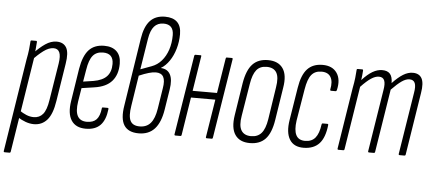

<svg xmlns="http://www.w3.org/2000/svg" viewBox="-61 -815 2540 1126"><g transform="rotate(5 1209.0 -252.0)"><path d="M156 6Q132 6 107 -3Q82 -12 59 -27L66 -67Q86 -53 107.5 -44Q129 -35 151 -35Q185 -35 205.5 -59.5Q226 -84 235 -143L270 -361Q277 -406 267.5 -427Q258 -448 233 -448Q205 -448 173.5 -424.5Q142 -401 110 -366L114 -407Q149 -444 181.5 -466Q214 -488 247 -488Q288 -488 305 -458.5Q322 -429 311 -363L276 -142Q264 -63 233.5 -28.5Q203 6 156 6ZM0 185Q-7 185 -6 178L80 -367Q87 -402 90 -429Q93 -456 94 -476Q94 -482 101 -482H127Q132 -482 132 -476Q131 -454 128 -428.5Q125 -403 122 -388L124 -384L35 178Q34 185 28 185Z M461 6Q402 6 376 -34Q350 -74 362 -149L392 -341Q405 -418 437.5 -453Q470 -488 528 -488Q575 -488 601 -463Q627 -438 627 -391Q627 -327 593.5 -288.5Q560 -250 490 -240L416 -229L403 -149Q394 -91 409.5 -63Q425 -35 464 -35Q502 -35 521 -55.5Q540 -76 545 -121Q545 -127 551 -127H578Q585 -127 584 -120Q577 -56 547 -25Q517 6 461 6ZM422 -268 482 -277Q535 -286 560 -312.5Q585 -339 585 -386Q585 -448 524 -448Q485 -448 464 -422.5Q443 -397 434 -339Z M773 6Q711 6 686.5 -32.5Q662 -71 675 -149L737 -548Q748 -620 780 -654.5Q812 -689 868 -689Q915 -689 939.5 -665.5Q964 -642 964 -594Q964 -550 952 -508.5Q940 -467 918.5 -435.5Q897 -404 870 -388V-387Q909 -385 925 -354.5Q941 -324 932 -267L913 -147Q901 -70 866.5 -32Q832 6 773 6ZM775 -35Q816 -35 839.5 -62.5Q863 -90 872 -148L891 -269Q899 -315 887 -337Q875 -359 842 -359Q809 -359 744 -331L716 -151Q706 -90 720 -62.5Q734 -35 775 -35ZM750 -369 815 -393Q848 -405 872 -432.5Q896 -460 909 -499Q922 -538 922 -585Q922 -648 863 -648Q828 -648 807.5 -624.5Q787 -601 779 -551Z M1173 0Q1167 0 1168 -7L1243 -475Q1244 -482 1249 -482H1279Q1285 -482 1284 -475L1209 -7Q1208 0 1203 0ZM989 0Q982 0 983 -7L1058 -475Q1059 -482 1066 -482H1095Q1101 -482 1099 -475L1025 -7Q1024 0 1018 0ZM1055 -230 1061 -270H1219L1213 -230Z M1427 6Q1367 6 1340 -33.5Q1313 -73 1325 -149L1355 -341Q1368 -418 1401 -453Q1434 -488 1492 -488Q1552 -488 1579.5 -449Q1607 -410 1594 -334L1564 -142Q1552 -65 1519 -29.5Q1486 6 1427 6ZM1431 -35Q1470 -35 1492 -60.5Q1514 -86 1523 -143L1552 -333Q1562 -392 1545.5 -420Q1529 -448 1487 -448Q1448 -448 1427 -422Q1406 -396 1397 -339L1366 -149Q1356 -91 1373 -63Q1390 -35 1431 -35Z M1745 6Q1686 7 1661 -34Q1636 -75 1648 -149L1679 -342Q1691 -418 1723.5 -453Q1756 -488 1813 -488Q1871 -488 1897.5 -449.5Q1924 -411 1909 -348Q1907 -341 1902 -341H1876Q1869 -341 1870 -348Q1880 -395 1864.5 -421.5Q1849 -448 1810 -448Q1772 -448 1751 -422.5Q1730 -397 1720 -336L1689 -149Q1681 -93 1695.5 -64Q1710 -35 1749 -35Q1788 -35 1809 -60.5Q1830 -86 1837 -139Q1838 -146 1843 -146H1870Q1877 -146 1876 -139Q1868 -65 1836 -30Q1804 5 1745 6Z M1949 0Q1942 0 1943 -7L2000 -367Q2007 -402 2010 -429Q2013 -456 2014 -476Q2014 -482 2021 -482H2047Q2052 -482 2052 -476Q2051 -462 2049.5 -447Q2048 -432 2046 -419Q2079 -455 2107.5 -471.5Q2136 -488 2164 -488Q2195 -488 2210 -471Q2225 -454 2225 -417Q2259 -453 2287.5 -470.5Q2316 -488 2344 -488Q2382 -488 2397 -460.5Q2412 -433 2402 -374L2344 -7Q2343 0 2337 0H2309Q2302 0 2303 -7L2361 -371Q2368 -410 2360 -429Q2352 -448 2328 -448Q2307 -448 2282.5 -431Q2258 -414 2223 -378L2164 -7Q2163 0 2157 0H2129Q2122 0 2123 -7L2181 -371Q2188 -410 2180 -429Q2172 -448 2148 -448Q2127 -448 2102 -431.5Q2077 -415 2043 -379L1984 -7Q1983 0 1977 0Z"/></g></svg>

Font: Sofia Sans Extra Condensed Light
Style: Italic
Weight: 300
Italic angle: -9°
Version: Version 4.100